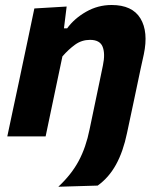

<svg xmlns="http://www.w3.org/2000/svg" viewBox="-20 -532 618 749"><path d="M207.5 196.5Q258.5 149 287 95.8Q315.5 42.5 329.5 -27.5L369 -216.5L381.5 -277Q391 -322 380.5 -349.2Q370 -376.5 331 -376.5Q299 -376.5 273.2 -358Q247.5 -339.5 223.5 -312L201.5 -207.5Q190 -152 179.5 -102.8Q169 -53.5 158 0H8.5Q20 -53.5 30.5 -103.8Q41 -154 54.5 -216L65 -266Q76.5 -320.5 88.8 -378.5Q101 -436.5 114 -499L240 -506.5L229.5 -421.5H242Q270 -460 316 -486.2Q362 -512.5 415.5 -512.5Q496 -512.5 527.8 -460.2Q559.5 -408 541 -320Q538.5 -309 535.5 -295Q532.5 -281 529 -265.5Q513.5 -191 500.8 -131.8Q488 -72.5 475.5 -13Q460.5 59.5 432.5 110.2Q404.5 161 361 192Z"/></svg>

Font: Commissioner
Style: Bold Italic
Weight: 700
Italic angle: -12°
Designer: Kostas Bartsokas
Foundry: Kostas Bartsokas
Version: Version 1.000; ttfautohint (v1.8.3)